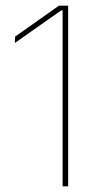

<svg xmlns="http://www.w3.org/2000/svg" viewBox="-20 -659 352 679"><path d="M201.5 0V-622H196L32.5 -507L33.5 -529.5L188.5 -639H221V0Z"/></svg>

Font: Anek Gujarati Medium Thin
Style: Regular
Weight: 250
Version: Version 1.003